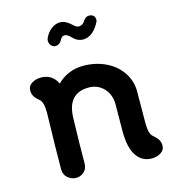

<svg xmlns="http://www.w3.org/2000/svg" viewBox="-114 -846 842 952"><g transform="rotate(-15 307.5 -370.0)"><path d="M615 -33Q615 -11 595 2Q575 15 548 15Q499 15 470.5 -26.5Q442 -68 442 -153L443 -291Q443 -341 412.5 -373.5Q382 -406 336 -406Q225 -406 223 -277V-278Q219 -138 219 -50Q219 -20 201 -4.5Q183 11 161 11Q138 11 118.5 -5Q99 -21 99 -50Q99 -146 104 -339Q104 -393 86 -408Q69 -422 60.5 -435Q52 -448 52 -467Q52 -489 72 -502Q92 -515 119 -515Q177 -515 203 -462Q228 -488 262.5 -502.5Q297 -517 336 -517Q400 -517 452 -492Q504 -467 533.5 -423Q563 -379 563 -325Q563 -233 562 -161Q562 -108 581 -92Q598 -78 606.5 -65Q615 -52 615 -33ZM429 -750Q443 -750 451.5 -742.5Q460 -735 460 -721Q460 -712 450 -697Q417 -643 372 -643Q342 -643 318 -669Q302 -687 286 -687Q272 -687 263 -668Q259 -659 250 -653Q241 -647 231 -647Q218 -647 209 -657.5Q200 -668 200 -682Q200 -688 203 -695Q215 -722 236.5 -738.5Q258 -755 282 -755Q309 -755 338 -728Q355 -711 367 -711Q376 -711 384.5 -715.5Q393 -720 398 -729Q411 -750 429 -750Z"/></g></svg>

Font: Tsukimi Rounded
Style: Bold
Weight: 700
Designer: Takashi Funayama
Foundry: Takashi Funayama
Version: Version 1.032; ttfautohint (v1.8.3)